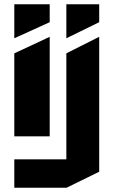

<svg xmlns="http://www.w3.org/2000/svg" viewBox="-20 -676 532 900"><path d="M47 204V71H291V-426L444 -503H445V129L292 204ZM47 -37V-426L212 -503H213V-37ZM47 -497V-656H213V-572L48 -497ZM291 -497V-656H445V-572L292 -497Z"/></svg>

Font: Foldit Thin
Style: Bold
Weight: 700
Version: Version 1.003